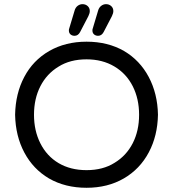

<svg xmlns="http://www.w3.org/2000/svg" viewBox="-20 -893 833 924"><path d="M311.5 -746.1Q311.5 -752 312.5 -753.9L338.9 -841.8Q342.8 -856.4 353.5 -864.7Q364.3 -873 377 -873Q391.6 -873 401.9 -863.8Q412.1 -854.5 412.1 -839.8Q412.1 -829.1 405.3 -815.4L365.2 -738.3Q355.5 -720.7 338.9 -720.7Q327.1 -720.7 319.3 -727.5Q311.5 -734.4 311.5 -746.1ZM424.8 -746.1Q424.8 -752 425.8 -753.9L452.1 -841.8Q456.1 -856.4 466.8 -864.7Q477.5 -873 490.2 -873Q504.9 -873 515.1 -863.8Q525.4 -854.5 525.4 -839.8Q525.4 -829.1 518.6 -815.4L478.5 -738.3Q468.8 -720.7 452.1 -720.7Q440.4 -720.7 432.6 -727.5Q424.8 -734.4 424.8 -746.1ZM215.8 -34.2Q139.6 -79.1 97.2 -158.7Q54.7 -238.3 52.7 -340.8Q54.7 -443.4 96.7 -522.5Q138.7 -602.5 216.8 -647.5Q294.9 -692.4 396.5 -692.4Q499 -692.4 577.1 -647.5Q653.3 -602.5 695.8 -522.5Q738.3 -442.4 740.2 -340.8Q738.3 -239.3 696.3 -160.2Q653.3 -79.1 575.7 -34.2Q498 10.7 396.5 10.7Q293.9 10.7 215.8 -34.2ZM531.2 -109.4Q587.9 -143.6 618.7 -203.6Q649.4 -263.7 649.4 -340.8Q649.4 -417 619.1 -477.5Q587.9 -539.1 530.3 -573.2Q472.7 -607.4 396.5 -607.4Q317.4 -607.4 261.7 -572.3Q205.1 -538.1 174.3 -478Q143.6 -418 143.6 -340.8Q143.6 -264.6 173.8 -204.1Q205.1 -141.6 262.2 -107.9Q319.3 -74.2 396.5 -74.2Q475.6 -74.2 531.2 -109.4Z"/></svg>

Font: FakePearl
Style: Regular
Weight: 400
Version: Version 1.2